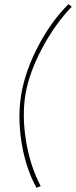

<svg xmlns="http://www.w3.org/2000/svg" viewBox="-20 -729 362 915"><path d="M82 -284Q102 -395 163 -511Q224 -627 306 -709L322 -697Q242 -614 181 -499.5Q120 -385 102 -283Q84 -180 104 -58Q124 64 174 158L154 166Q102 72 82.5 -51Q63 -174 82 -284Z"/></svg>

Font: Fixel Italic Variable Display Thin
Style: Italic
Weight: 100
Italic angle: -10°
Designer: AlfaBravo + MacPaw
Foundry: Kyrylo Tkachov, Marchela Mozhyna, Serhii Makarenko, Maria Weinstein, Zakhar Kryvoshyya
Version: Version 1.210;Glyphs 3.2 (3217)